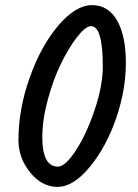

<svg xmlns="http://www.w3.org/2000/svg" viewBox="-20 -747 540 749"><path d="M381 -488Q381 -645 335 -645Q314 -645 281.5 -603.5Q249 -562 218.5 -500Q188 -438 166.5 -358.5Q145 -279 145 -212Q145 -97 206 -97Q235 -97 276.5 -161Q318 -225 349.5 -319Q381 -413 381 -488ZM52 -201Q52 -322 96.5 -446Q141 -570 208.5 -648.5Q276 -727 339 -727Q402 -727 436.5 -667.5Q471 -608 471 -501.5Q471 -395 432.5 -284Q394 -173 330 -95.5Q266 -18 204.5 -18Q143 -18 97.5 -74.5Q52 -131 52 -201Z"/></svg>

Font: Kalam
Style: Regular
Weight: 400
Designer: Lipi Raval (Devanagari and Latin), Jonny Pinhorn (Latin)
Foundry: Indian Type Foundry
Version: Version 2.001;PS 1.0;hotconv 1.0.79;makeotf.lib2.5.61930; tt